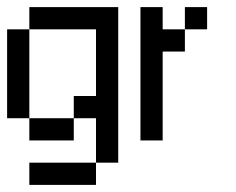

<svg xmlns="http://www.w3.org/2000/svg" viewBox="-20 -395 665 540"><path d="M62.5 -312.5V-375H125V-312.5ZM125 -312.5V-375H187.5V-312.5ZM187.5 -312.5V-375H250V-312.5ZM250 -312.5V-375H312.5V-312.5ZM250 -250V-312.5H312.5V-250ZM250 -187.5V-250H312.5V-187.5ZM250 -125V-187.5H312.5V-125ZM250 -62.5V-125H312.5V-62.5ZM250 0V-62.5H312.5V0ZM250 62.5V0H312.5V62.5ZM187.5 125V62.5H250V125ZM125 125V62.5H187.5V125ZM62.5 125V62.5H125V125ZM187.5 -62.5V-125H250V-62.5ZM125 0V-62.5H187.5V0ZM62.5 0V-62.5H125V0ZM0 -62.5V-125H62.5V-62.5ZM0 -125V-187.5H62.5V-125ZM0 -187.5V-250H62.5V-187.5ZM0 -250V-312.5H62.5V-250Z M500 -312.5V-375H562.5V-312.5ZM375 -250V-312.5H437.5V-250ZM375 0V-62.5H437.5V0ZM375 -187.5V-250H437.5V-187.5ZM375 -125V-187.5H437.5V-125ZM375 -62.5V-125H437.5V-62.5ZM437.5 -250V-312.5H500V-250ZM375 -312.5V-375H437.5V-312.5Z"/></svg>

Font: AprilSans
Style: Regular
Weight: 400
Designer: typesprite
Version: Version 1.001;PS 001.001;hotconv 1.0.88;makeotf.lib2.5.64775